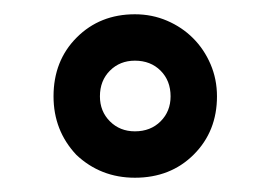

<svg xmlns="http://www.w3.org/2000/svg" viewBox="-20 -742 379 269"><path d="M87 -525Q55 -559 55 -607Q55 -657 87.5 -689.5Q120 -722 169 -722Q193 -722 214 -713Q235 -704 250.5 -688.5Q266 -673 275 -652Q284 -631 284 -607Q284 -558 251.5 -525.5Q219 -493 169 -493Q121 -493 87 -525ZM120 -607Q120 -586 134 -572Q148 -558 169 -558Q191 -558 205 -572Q219 -586 219 -607Q219 -629 205 -643Q191 -657 169 -657Q148 -657 134 -643Q120 -629 120 -607Z"/></svg>

Font: Baumans
Style: Regular
Weight: 400
Designer: Henadij Zarechnjuk
Foundry: Cyreal (www.cyreal.org)
Version: Version 001.002